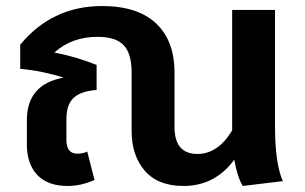

<svg xmlns="http://www.w3.org/2000/svg" viewBox="-20 -600 1011 636"><path d="M917 0 784 16Q766 -14 756 -71Q692 16 588 16Q503 16 459.5 -34.5Q416 -85 416 -166V-360Q416 -422 390 -450Q364 -478 303 -478Q218 -478 160 -426Q229 -413 300 -385V-302Q247 -298 223.5 -275.5Q200 -253 200 -206V-136Q200 -91 236 -91Q255 -91 269 -98L293 -4Q249 16 204 16Q138 16 103.5 -20.5Q69 -57 69 -122V-202Q69 -321 191 -343Q117 -366 47 -372V-452Q153 -580 318 -580Q436 -580 497 -522.5Q558 -465 558 -360V-180Q558 -90 634 -90Q702 -90 749 -168V-567H891V-183Q891 -57 917 0Z"/></svg>

Font: FiraGO SemiBold
Style: Regular
Weight: 600
Designer: bBox Type
Foundry: bBox Type GmbH
Version: Version 1.001;PS 001.001;hotconv 1.0.88;makeotf.lib2.5.64775